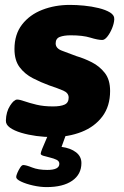

<svg xmlns="http://www.w3.org/2000/svg" viewBox="-20 -551 505 783"><path d="M193 8Q161 8 128 3.5Q95 -1 66.5 -9.5Q38 -18 20.5 -30.5Q3 -43 4 -60Q5 -95 21 -120Q37 -145 50 -145Q60 -145 80 -138Q100 -131 129 -124Q158 -117 196 -117Q227 -117 243.5 -124.5Q260 -132 260 -153Q260 -172 238 -181.5Q216 -191 180 -203Q147 -215 114 -232Q81 -249 60 -277Q39 -305 39 -351Q39 -411 70 -451Q101 -491 152.5 -511Q204 -531 265 -531Q292 -531 323 -528Q354 -525 382.5 -518Q411 -511 429 -500Q447 -489 446 -472Q445 -455 437 -435.5Q429 -416 418 -402Q407 -388 397 -388Q379 -388 348.5 -397.5Q318 -407 268 -407Q241 -407 224 -400.5Q207 -394 207 -374Q207 -354 232 -344.5Q257 -335 292 -322Q323 -313 354.5 -297Q386 -281 407.5 -253.5Q429 -226 429 -180Q429 -118 397.5 -76Q366 -34 312.5 -13Q259 8 193 8ZM170 212Q144 212 115 205.5Q86 199 66 189.5Q46 180 46 171Q46 165 51 153.5Q56 142 62.5 132Q69 122 75 122Q86 122 111 132Q136 142 173 142Q222 142 222 117Q222 106 210.5 100.5Q199 95 184 91.5Q169 88 157.5 84.5Q146 81 146 76Q146 71 152 56Q158 41 180 -10H252L231 48Q268 53 290 70Q312 87 312 114Q312 160 274.5 186Q237 212 170 212Z"/></svg>

Font: Asap Semi Expanded Semi Expanded ExtraBold
Style: Italic
Weight: 800
Width: 6
Italic angle: -6°
Designer: Pablo Cosgaya
Foundry: Omnibus-Type
Version: Version 3.001; ttfautohint (v1.8.4.7-5d5b)